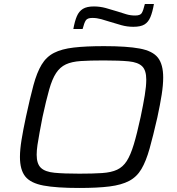

<svg xmlns="http://www.w3.org/2000/svg" viewBox="-20 -925 879 953"><path d="M373 8Q260 8 196 -4Q132 -16 105.5 -49Q79 -82 79 -146Q79 -182 87 -231.5Q95 -281 109 -346Q129 -439 146 -502Q163 -565 186.5 -604Q210 -643 248 -662.5Q286 -682 346 -689Q406 -696 496 -696Q610 -696 674 -684Q738 -672 764 -638.5Q790 -605 790 -540Q790 -503 782.5 -455Q775 -407 761 -342Q740 -250 722.5 -187.5Q705 -125 682 -86Q659 -47 621 -27Q583 -7 523.5 0.5Q464 8 373 8ZM374 -63Q441 -63 486.5 -66Q532 -69 561 -82.5Q590 -96 609 -125.5Q628 -155 644 -208Q660 -261 678 -344Q691 -406 698.5 -451.5Q706 -497 706 -530Q706 -576 685.5 -596Q665 -616 619 -620.5Q573 -625 495 -625Q426 -625 381 -622Q336 -619 307 -605.5Q278 -592 258.5 -562.5Q239 -533 224 -480Q209 -427 191 -344Q183 -302 176.5 -267.5Q170 -233 166 -205.5Q162 -178 162 -157Q162 -112 183 -92Q204 -72 250.5 -67.5Q297 -63 374 -63ZM344 -781Q351 -820 361.5 -844.5Q372 -869 391.5 -881Q411 -893 446 -893Q476 -893 505.5 -885Q535 -877 563 -868Q585 -861 606 -854.5Q627 -848 651 -848Q676 -848 683.5 -860Q691 -872 699 -905H744Q737 -865 726.5 -840Q716 -815 697 -803.5Q678 -792 642 -792Q611 -792 582.5 -800Q554 -808 525 -817Q504 -824 482 -830Q460 -836 438 -836Q414 -836 406 -824Q398 -812 390 -781Z"/></svg>

Font: Saira Expanded
Style: Italic
Weight: 400
Width: 7
Italic angle: -12°
Designer: Hector Gatti with collaboration of the Omnibus-Type team
Foundry: Omnibus-Type
Version: Version 1.101